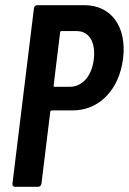

<svg xmlns="http://www.w3.org/2000/svg" viewBox="-20 -721 497 741"><path d="M306 -701H124C117 -701 112 -696 111 -689L28 -12C27 -5 31 0 38 0H127C134 0 139 -5 140 -12L174 -290C175 -293 177 -295 180 -295H262C362 -295 440 -374 455 -495C470 -617 410 -701 306 -701ZM249 -386H191C188 -386 186 -388 187 -391L212 -596C212 -599 214 -601 217 -601H276C323 -601 350 -560 342 -492C334 -426 297 -386 249 -386Z"/></svg>

Font: Barlow Condensed SemiBold
Style: Italic
Weight: 600
Width: 3
Italic angle: -7°
Designer: Jeremy Tribby
Foundry: Tribby Type
Version: Version 1.422;hotconv 1.0.109;makeotfexe 2.5.65596